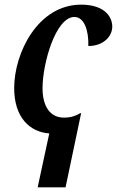

<svg xmlns="http://www.w3.org/2000/svg" viewBox="-20 -566 503 826"><path d="M192 8 142 240H262L329 -79H325C307 -68 286 -60 255 -60C195 -60 163 -109 163 -187C163 -294 220 -493 300 -493C342 -493 362 -436 360 -368C422 -368 464 -407 463 -454C461 -502 421 -546 329 -546C143 -546 41 -338 41 -187C41 -63 106 2 192 8Z"/></svg>

Font: Noto Serif Condensed SemiBold
Style: Italic
Weight: 600
Width: 3
Italic angle: -12°
Designer: Monotype Design Team
Foundry: Monotype Imaging Inc.
Version: Version 2.014